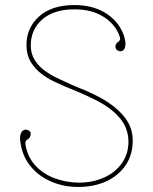

<svg xmlns="http://www.w3.org/2000/svg" viewBox="-20 -724 606 761"><path d="M290 17Q233 17 183.5 -4Q134 -25 101.5 -64.5Q69 -104 61 -159Q58 -179 61 -190Q64 -201 69 -205Q79 -214 92.5 -207.5Q106 -201 100 -184Q97 -176 91.5 -173Q86 -170 82.5 -165Q79 -160 82 -145Q91 -99 121.5 -66.5Q152 -34 196.5 -17.5Q241 -1 290 0Q348 0 393 -20.5Q438 -41 464 -78.5Q490 -116 489 -166Q488 -219 451.5 -260Q415 -301 354 -330Q326 -344 297 -356.5Q268 -369 236 -382Q217 -390 192 -402Q167 -414 143 -432.5Q119 -451 102.5 -477.5Q86 -504 85 -541Q83 -611 133.5 -657.5Q184 -704 275 -704Q349 -704 400.5 -671Q452 -638 471 -583Q479 -558 477 -544Q475 -530 469 -525Q459 -517 447 -523.5Q435 -530 438 -545Q441 -553 446.5 -556.5Q452 -560 455 -565Q458 -570 453 -583Q436 -629 389.5 -658Q343 -687 275 -687Q193 -687 147 -646.5Q101 -606 102 -541Q103 -508 118.5 -484.5Q134 -461 156.5 -444.5Q179 -428 202 -417Q225 -406 240 -399Q272 -384 299 -373.5Q326 -363 354 -349Q425 -315 466 -269Q507 -223 506 -166Q506 -110 477.5 -68.5Q449 -27 400.5 -5Q352 17 290 17Z"/></svg>

Font: Grandiflora One
Style: Regular
Weight: 400
Designer: Haesung Cho
Foundry: JAMO
Version: Version 1.000; ttfautohint (v1.8.4.7-5d5b);gftools[0.9.28]